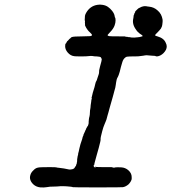

<svg xmlns="http://www.w3.org/2000/svg" viewBox="-20 -797 744 834"><path d="M403 -776Q414 -778 425 -776Q439 -774 449 -767Q459 -760 467 -750Q477 -737 478 -727Q479 -723 479 -722Q482 -719 482 -709Q482 -698 478 -687Q473 -672 457 -656Q449 -648 448 -646Q447 -643 448.5 -642Q450 -641 454.5 -640Q459 -639 501 -639Q507 -639 512 -639Q517 -639 519.5 -639Q522 -639 522 -639Q522 -638 530 -637Q535 -637 535 -637V-636Q543 -636 552 -634Q563 -633 577 -635Q584 -636 586 -636Q588 -636 590 -637Q592 -638 594 -638Q598 -639 599 -639.5Q600 -640 599 -642Q598 -644 593 -647Q590 -649 587 -651Q573 -663 573 -665Q573 -666 571 -668Q553 -692 559 -717Q561 -727 560 -728Q560 -728 561 -730Q562 -732 561.5 -732Q561 -732 563 -735V-737L567 -744Q567 -745 567 -745Q566 -747 576 -756Q583 -763 586 -763Q587 -763 590 -765Q593 -767 594 -767Q595 -767 597 -768Q609 -772 620 -769Q622 -769 628 -768Q648 -766 663 -753Q673 -745 679 -734Q684 -724 686 -713Q687 -706 686 -699Q685 -692 685 -690Q685 -684 679 -673Q673 -665 663 -655Q654 -647 654 -644Q654 -641 664 -639Q678 -635 687 -628Q696 -621 700 -611Q708 -596 701 -581Q692 -564 676 -556Q663 -550 656 -553Q656 -554 650.5 -554.5Q645 -555 641 -555Q624 -557 617 -557Q615 -557 610.5 -556.5Q606 -556 602 -555Q589 -554 586 -553Q584 -552 562 -552Q540 -552 535 -551Q528 -551 523 -546Q515 -540 511 -526Q509 -519 505.5 -507Q502 -495 500 -485Q495 -468 492 -463Q490 -460 489 -457.5Q488 -455 487 -452Q486 -449 485.5 -445Q485 -441 484 -436.5Q483 -432 483 -429Q482 -418 476 -399Q475 -395 473 -387.5Q471 -380 469 -373Q467 -366 465 -359Q461 -346 459 -338Q458 -334 455.5 -325.5Q453 -317 451.5 -310.5Q450 -304 447 -295Q442 -274 439 -269Q438 -267 436.5 -263Q435 -259 434 -257Q429 -246 424 -227Q416 -198 417 -192Q418 -188 409 -155Q407 -148 404.5 -139Q402 -130 400 -123Q393 -97 391 -90Q389 -83 390 -81H389V-82L388 -81Q387 -80 387 -77Q387 -72 390 -71Q391 -70 393.5 -70Q396 -70 396 -70.5Q396 -71 394 -74Q391 -78 391 -78Q391 -78 393 -75.5Q395 -73 397 -72Q400 -71 439 -71Q449 -71 454.5 -71Q460 -71 463.5 -71Q467 -71 468 -70.5Q469 -70 469 -70L470 -69Q476 -68 482 -70Q487 -71 507 -70Q524 -69 537 -58Q552 -45 552 -28Q552 -22 552 -19Q549 -7 538 4Q526 14 514 16Q509 17 406 17Q296 17 296 16Q296 15 287 14Q253 10 228 13Q210 14 197 14Q186 15 183 16Q172 18 155 17Q137 15 125 4Q105 -15 112 -37Q115 -48 125 -57Q134 -67 145 -69Q152 -71 192 -71Q224 -71 224.5 -70Q225 -69 237 -68Q257 -66 279 -61Q284 -60 288 -61Q300 -62 304 -68Q306 -72 306.5 -73Q307 -74 308 -74Q311 -77 311 -82Q311 -82 312 -83Q313 -84 313.5 -87.5Q314 -91 314 -92Q315 -94 315 -99Q315 -108 316 -110Q316 -110 316.5 -113.5Q317 -117 317.5 -119.5Q318 -122 319 -124Q319 -130 322 -139Q323 -145 325 -153Q328 -168 337 -193Q339 -201 339 -201.5Q339 -202 340 -204Q343 -209 343 -213Q344 -215 345 -217Q347 -222 350 -228Q350 -230 351 -231Q353 -233 355 -240Q356 -242 357 -243Q358 -244 358.5 -246Q359 -248 360 -248Q362 -249 364 -257Q366 -263 365 -267Q365 -269 365.5 -272Q366 -275 366 -278Q366 -281 367 -285Q369 -291 370 -299Q370 -303 370.5 -307Q371 -311 371 -317Q372 -324 373 -329Q373 -332 374 -341Q375 -350 376 -354Q377 -358 376.5 -359Q376 -360 377 -363Q380 -370 378 -371Q377 -372 379 -377Q381 -384 383 -394Q387 -406 390.5 -418.5Q394 -431 394 -433Q396 -442 399 -446Q401 -449 402 -454Q405 -463 407 -469Q409 -473 409.5 -476.5Q410 -480 410.5 -484.5Q411 -489 410.5 -489Q410 -489 411 -493Q411 -495 415 -510Q422 -534 422 -539Q421 -544 418 -548Q415 -551 400 -552Q389 -552 386 -553Q382 -554 374 -554Q366 -554 361.5 -553Q357 -552 331.5 -552Q306 -552 302 -553Q286 -555 274 -569Q263 -582 263 -596Q263 -608 266 -608Q267 -608 268 -611Q272 -619 273 -619Q274 -619 276.5 -622Q279 -625 280 -626Q280 -627 286 -631Q288 -633 288.5 -634Q289 -635 292 -636Q300 -639 337 -639Q369 -640 372 -640Q379 -641 379.5 -644.5Q380 -648 371 -656Q364 -662 360 -668Q354 -676 351 -683Q348 -690 349 -689Q350 -688 349 -697Q348 -700 349 -700Q350 -700 348 -711Q348 -714 348.5 -719Q349 -724 349 -728Q350 -734 354 -741Q371 -771 403 -776Z"/></svg>

Font: TT2020 Style E
Style: Italic
Weight: 400
Italic angle: -15°
Version: Version 0.2.000